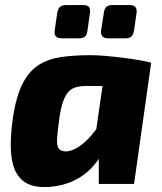

<svg xmlns="http://www.w3.org/2000/svg" viewBox="-20 -730 644 762"><path d="M340 -511Q366 -511 400.5 -508Q435 -505 470 -500.5Q505 -496 534.5 -491Q564 -486 580 -481L446 -387Q414 -388 386 -388.5Q358 -389 326 -389Q302 -389 284 -384.5Q266 -380 253.5 -367.5Q241 -355 231.5 -330Q222 -305 216 -264Q208 -208 206.5 -178.5Q205 -149 214 -139Q223 -129 245 -129Q268 -131 294 -148.5Q320 -166 344.5 -195Q369 -224 389 -259L419 -206Q402 -140 367 -92Q332 -44 283 -18Q234 8 172 12Q103 16 68 -15Q33 -46 25.5 -108.5Q18 -171 31 -261Q44 -348 70 -398.5Q96 -449 135 -473Q174 -497 225.5 -504Q277 -511 340 -511ZM402 -495 580 -481 512 0H372V-110L349 -125ZM309 -710Q327 -710 333 -702.5Q339 -695 337 -679L327 -608Q325 -592 317.5 -585Q310 -578 294 -578H225Q193 -578 197 -608L207 -678Q210 -695 218 -702.5Q226 -710 244 -710ZM494 -710Q510 -710 517 -702.5Q524 -695 522 -679L512 -609Q509 -592 501.5 -585Q494 -578 478 -578H409Q378 -578 381 -608L392 -678Q394 -696 402.5 -703Q411 -710 426 -710Z"/></svg>

Font: Exo 2 ExtraBold
Style: Italic
Weight: 800
Italic angle: -8°
Designer: Natanael Gama
Foundry: Natanael Gama
Version: Version 2.010